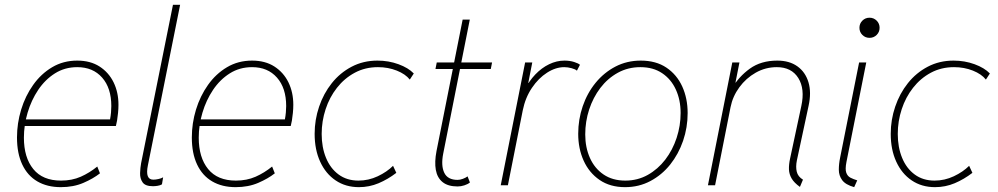

<svg xmlns="http://www.w3.org/2000/svg" viewBox="-20 -772 4157 800"><path d="M233.4 7.8Q176.8 7.8 135.7 -16.1Q94.7 -40 72.8 -86.4Q50.8 -132.8 50.8 -199.2Q50.8 -258.3 68.1 -315.2Q85.4 -372.1 118.2 -418.2Q150.9 -464.4 197.3 -491.9Q243.7 -519.5 301.8 -519.5Q356.4 -519.5 394.8 -494.9Q433.1 -470.2 453.4 -428.7Q473.6 -387.2 473.6 -335.4Q473.6 -319.3 471.9 -301.8Q470.2 -284.2 467.8 -269.8Q465.3 -255.4 462.9 -247.1H76.2L82 -274.4H438.5Q441.4 -289.6 442.6 -303.7Q443.8 -317.9 443.8 -330.1Q443.8 -405.3 405.5 -448.7Q367.2 -492.2 301.8 -492.2Q250 -492.2 209 -466.3Q168 -440.4 139.2 -397.5Q110.4 -354.5 95 -302.5Q79.6 -250.5 79.6 -198.2Q79.6 -115.7 118.7 -67.6Q157.7 -19.5 234.4 -19.5Q279.8 -19.5 316.4 -35.6Q353 -51.8 385.3 -78.1L396.5 -49.8Q368.7 -27.8 327.4 -10Q286.1 7.8 233.4 7.8Z M617.2 3.9Q585.4 3.9 574.2 -12.2Q563 -28.3 563.7 -50.8Q564.5 -73.2 567.9 -91.8L700.7 -752H730.5L596.2 -83Q584 -23.4 618.7 -23.4Q628.4 -23.4 640.4 -26.1Q652.3 -28.8 659.7 -33.2L654.8 -3.9Q647.5 0.5 636.7 2.2Q626 3.9 617.2 3.9Z M961.9 7.8Q905.3 7.8 864.3 -16.1Q823.2 -40 801.3 -86.4Q779.3 -132.8 779.3 -199.2Q779.3 -258.3 796.6 -315.2Q814 -372.1 846.7 -418.2Q879.4 -464.4 925.8 -491.9Q972.2 -519.5 1030.3 -519.5Q1085 -519.5 1123.3 -494.9Q1161.6 -470.2 1181.9 -428.7Q1202.1 -387.2 1202.1 -335.4Q1202.1 -319.3 1200.4 -301.8Q1198.7 -284.2 1196.3 -269.8Q1193.8 -255.4 1191.4 -247.1H804.7L810.5 -274.4H1167Q1169.9 -289.6 1171.1 -303.7Q1172.4 -317.9 1172.4 -330.1Q1172.4 -405.3 1134 -448.7Q1095.7 -492.2 1030.3 -492.2Q978.5 -492.2 937.5 -466.3Q896.5 -440.4 867.7 -397.5Q838.9 -354.5 823.5 -302.5Q808.1 -250.5 808.1 -198.2Q808.1 -115.7 847.2 -67.6Q886.2 -19.5 962.9 -19.5Q1008.3 -19.5 1044.9 -35.6Q1081.5 -51.8 1113.8 -78.1L1125 -49.8Q1097.2 -27.8 1055.9 -10Q1014.6 7.8 961.9 7.8Z M1475.6 7.8Q1419.9 7.8 1378.4 -20.3Q1336.9 -48.3 1314 -98.4Q1291 -148.4 1291 -214.4Q1291 -272.9 1309.6 -327.6Q1328.1 -382.3 1362.5 -425.5Q1397 -468.8 1445.3 -494.1Q1493.7 -519.5 1552.7 -519.5Q1599.1 -519.5 1640.4 -504.4Q1681.6 -489.3 1704.1 -465.8L1687.5 -440.4Q1669.4 -463.4 1633.3 -477.8Q1597.2 -492.2 1554.7 -492.2Q1501.5 -492.2 1458.3 -469Q1415 -445.8 1384 -406.2Q1353 -366.7 1336.7 -316.9Q1320.3 -267.1 1320.3 -213.9Q1320.3 -158.2 1338.4 -114.3Q1356.4 -70.3 1390.9 -44.9Q1425.3 -19.5 1473.6 -19.5Q1515.6 -19.5 1554 -37.6Q1592.3 -55.7 1617.7 -81.1L1631.3 -51.8Q1596.2 -24.9 1557.4 -8.5Q1518.6 7.8 1475.6 7.8Z M1886.7 4.9Q1846.7 4.9 1824.2 -13.2Q1801.8 -31.2 1795.9 -64.2Q1790 -97.2 1798.8 -142.6L1907.7 -690.4H1937.5L1826.7 -131.8Q1816.9 -82 1831.1 -52.2Q1845.2 -22.5 1886.7 -22.5Q1897 -22.5 1908.7 -26.9Q1920.4 -31.2 1928.2 -37.1L1938 -11.7Q1929.2 -4.4 1915 0.2Q1900.9 4.9 1886.7 4.9ZM1794.4 -484.4 1799.8 -511.7H2030.3L2024.9 -484.4Z M2066.4 0 2168 -511.7H2197.8L2181.2 -426.8H2188.5L2166 -397.5Q2184.1 -434.1 2210.4 -461.7Q2236.8 -489.3 2268.1 -504.4Q2299.3 -519.5 2332 -519.5Q2354 -519.5 2372.3 -513.7Q2390.6 -507.8 2396.5 -502L2383.8 -477.5Q2377.9 -483.4 2361.8 -487.8Q2345.7 -492.2 2331.1 -492.2Q2295.4 -492.2 2259.5 -469.2Q2223.6 -446.3 2196.3 -405.8Q2168.9 -365.2 2158.2 -312.5L2096.2 0Z M2584.5 7.8Q2522 7.8 2478.3 -22.2Q2434.6 -52.2 2411.9 -102.5Q2389.2 -152.8 2389.2 -214.4Q2389.2 -274.4 2408 -329.3Q2426.8 -384.3 2461.7 -427Q2496.6 -469.7 2544.4 -494.6Q2592.3 -519.5 2649.9 -519.5Q2713.4 -519.5 2756.8 -490.2Q2800.3 -460.9 2822.8 -411.4Q2845.2 -361.8 2845.2 -300.8Q2845.2 -240.7 2826.2 -185.3Q2807.1 -129.9 2772.5 -86.4Q2737.8 -43 2689.9 -17.6Q2642.1 7.8 2584.5 7.8ZM2585.4 -19.5Q2636.7 -19.5 2679 -43.2Q2721.2 -66.9 2752 -106.9Q2782.7 -147 2799.3 -197.5Q2815.9 -248 2815.9 -301.3Q2815.9 -355.5 2796.1 -398.7Q2776.4 -441.9 2739 -467Q2701.7 -492.2 2648.4 -492.2Q2596.7 -492.2 2554.2 -468.8Q2511.7 -445.3 2481.4 -405.5Q2451.2 -365.7 2434.8 -315.7Q2418.5 -265.6 2418.5 -211.9Q2418.5 -157.7 2438 -114Q2457.5 -70.3 2494.9 -44.9Q2532.2 -19.5 2585.4 -19.5Z M3313 6.8Q3289.1 -10.3 3278.6 -28.1Q3268.1 -45.9 3267.3 -66.2Q3266.6 -86.4 3272 -111.3L3318.8 -330.1Q3334.5 -401.9 3306.2 -447Q3277.8 -492.2 3216.8 -492.2Q3169.4 -492.2 3128.9 -469.2Q3088.4 -446.3 3060.5 -408.2Q3032.7 -370.1 3023.9 -325.2L2959.5 0H2929.7L3031.2 -511.7H3061L3044.4 -427.7H3058.6L3030.3 -404.3Q3058.1 -452.6 3104.5 -486.1Q3150.9 -519.5 3218.8 -519.5Q3269 -519.5 3302.5 -495.6Q3335.9 -471.7 3348.6 -429.2Q3361.3 -386.7 3349.1 -331.1L3300.3 -103.5Q3294.9 -77.1 3299.8 -56.6Q3304.7 -36.1 3325.7 -23.4Z M3539.1 7.8Q3502.9 -2.4 3489 -21.5Q3475.1 -40.5 3475.1 -64.7Q3475.1 -88.9 3480.5 -115.2L3559.6 -511.7H3589.4L3506.8 -96.7Q3501 -66.9 3506.1 -52.5Q3511.2 -38.1 3523.4 -31.7Q3535.6 -25.4 3551.8 -20.5ZM3603 -614.3Q3585.4 -614.3 3573.2 -626.5Q3561 -638.7 3561 -656.2Q3561 -673.8 3573.2 -686Q3585.4 -698.2 3603 -698.2Q3620.6 -698.2 3632.8 -686Q3645 -673.8 3645 -656.2Q3645 -638.7 3632.8 -626.5Q3620.6 -614.3 3603 -614.3Z M3876 7.8Q3820.3 7.8 3778.8 -20.3Q3737.3 -48.3 3714.4 -98.4Q3691.4 -148.4 3691.4 -214.4Q3691.4 -272.9 3710 -327.6Q3728.5 -382.3 3762.9 -425.5Q3797.4 -468.8 3845.7 -494.1Q3894 -519.5 3953.1 -519.5Q3999.5 -519.5 4040.8 -504.4Q4082 -489.3 4104.5 -465.8L4087.9 -440.4Q4069.8 -463.4 4033.7 -477.8Q3997.6 -492.2 3955.1 -492.2Q3901.9 -492.2 3858.6 -469Q3815.4 -445.8 3784.4 -406.2Q3753.4 -366.7 3737.1 -316.9Q3720.7 -267.1 3720.7 -213.9Q3720.7 -158.2 3738.8 -114.3Q3756.8 -70.3 3791.3 -44.9Q3825.7 -19.5 3874 -19.5Q3916 -19.5 3954.3 -37.6Q3992.7 -55.7 4018.1 -81.1L4031.7 -51.8Q3996.6 -24.9 3957.8 -8.5Q3918.9 7.8 3876 7.8Z"/></svg>

Font: Reddit Sans ExtraLight
Style: Italic
Weight: 250
Italic angle: -11.25°
Designer: Stephen Hutchings
Version: Version 1.013